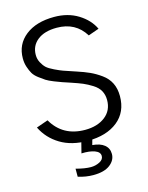

<svg xmlns="http://www.w3.org/2000/svg" viewBox="-140 -835 886 1146"><g transform="rotate(-15 303.0 -262.5)"><path d="M39.1 0ZM198.2 159.2Q252.9 173.8 290 173.8Q318.4 173.8 343.8 161.1Q369.1 148.4 369.1 126Q369.1 101.6 337.4 89.8Q305.7 78.1 255.9 80.1L278.3 -7.8H346.7L331.1 48.8Q378.9 52.7 404.8 73.7Q430.7 94.7 430.7 129.9Q430.7 168.9 395 196.3Q359.4 223.6 292 223.6Q246.1 223.6 198.2 209ZM39.1 -137.7 111.3 -163.1Q176.8 -49.8 314.5 -49.8Q390.6 -49.8 438.5 -86.9Q486.3 -124 486.3 -188.5Q486.3 -220.7 472.7 -245.6Q459 -270.5 429.2 -289.1Q399.4 -307.6 374 -318.4Q348.6 -329.1 304.7 -343.8Q269.5 -355.5 254.9 -360.4Q240.2 -365.2 208.5 -377.9Q176.8 -390.6 161.6 -400.4Q146.5 -410.2 124 -427.2Q101.6 -444.3 91.3 -461.9Q81.1 -479.5 72.8 -504.4Q64.5 -529.3 64.5 -557.6Q64.5 -644.5 130.9 -696.8Q197.3 -749 308.6 -749Q393.6 -749 456.5 -710Q519.5 -670.9 546.9 -612.3L480.5 -588.9Q422.9 -682.6 306.6 -682.6Q230.5 -682.6 187.5 -648.4Q144.5 -614.3 144.5 -557.6Q144.5 -532.2 156.2 -510.3Q168 -488.3 182.1 -475.1Q196.3 -461.9 228 -446.8Q259.8 -431.6 277.8 -425.3Q295.9 -418.9 336.9 -405.3Q346.7 -402.3 351.6 -400.4Q399.4 -384.8 431.6 -370.1Q463.9 -355.5 498 -331.1Q532.2 -306.6 549.3 -272Q566.4 -237.3 566.4 -191.4Q566.4 -92.8 497.6 -37.6Q428.7 17.6 312.5 17.6Q212.9 17.6 143.6 -24.4Q74.2 -66.4 39.1 -137.7Z"/></g></svg>

Font: Batunionen A1
Style: Regular
Weight: 400
Designer: HanYang I&C Co.,Ltd.
Foundry: HanYang I&C Co.,Ltd.
Version: Version 2.50; ttfautohint (v1.6)